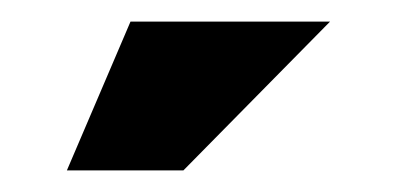

<svg xmlns="http://www.w3.org/2000/svg" viewBox="-20 -726 368 178"><path d="M42 -568 101 -706H286L150 -568Z"/></svg>

Font: Montagu Slab 144pt
Style: Bold
Weight: 700
Designer: Florian Karsten
Foundry: Florian Karsten
Version: Version 1.000